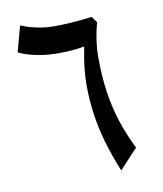

<svg xmlns="http://www.w3.org/2000/svg" viewBox="-71 -645 597 704"><g transform="rotate(-10 227.5 -293.0)"><path d="M324 1Q299 -60 283.5 -114Q268 -168 260.5 -221Q253 -274 253 -331Q253 -353 255.5 -381Q258 -409 262.5 -434Q267 -459 269 -470Q248 -466 222.5 -464Q197 -462 167 -462Q126 -462 87.5 -470.5Q49 -479 25 -491L51 -587Q79 -575 111.5 -568.5Q144 -562 173 -562Q204 -562 239.5 -564.5Q275 -567 315 -572L331 -550Q322 -516 317.5 -485Q313 -454 313 -424Q313 -353 321.5 -293.5Q330 -234 347.5 -180Q365 -126 392 -72Z"/></g></svg>

Font: Noto Naskh Arabic Medium
Style: Regular
Weight: 500
Designer: Monotype Design Team, David Williams, Mohamad Dakak and Nizar Qandah
Foundry: Monotype Imaging Inc.
Version: Version 2.016